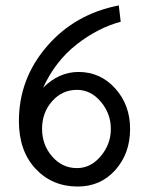

<svg xmlns="http://www.w3.org/2000/svg" viewBox="-20 -675 550 706"><path d="M458.4 -201Q458.4 -110.9 404.2 -50Q350 10.9 265.8 10.9Q171.8 10.9 110.6 -54.7Q49.5 -120.3 49.5 -229.7Q49.5 -385.1 152.5 -504.5Q255.4 -623.8 416.8 -655L423.8 -595Q340.1 -572.8 261.6 -511.4Q183.2 -450 138.6 -352.5Q196.5 -410.4 268.8 -410.4Q349 -410.4 403.7 -349.8Q458.4 -289.1 458.4 -201ZM387.6 -201Q387.6 -257.4 350.7 -301Q313.9 -344.6 262.9 -344.6Q208.9 -344.6 171.8 -303Q134.7 -261.4 134.7 -201Q134.7 -142.1 171.8 -99.5Q208.9 -56.9 262.9 -56.9Q313.9 -56.9 350.7 -101Q387.6 -145 387.6 -201Z"/></svg>

Font: Shan Wanhai
Style: Regular
Weight: 400
Designer: Khon Soe Zaw Thu
Foundry: Shan Unicode
Version: Version 1.00 June 3, 2017, initial release